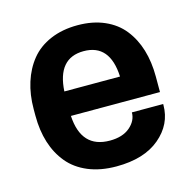

<svg xmlns="http://www.w3.org/2000/svg" viewBox="-87 -630 727 729"><g transform="rotate(-15 276.5 -265.0)"><path d="M516.1 -216.8H166Q173.3 -87.9 285.2 -87.9Q335.4 -87.9 364.3 -112.5Q393.1 -137.2 393.1 -169.9H516.1V-166Q516.1 -90.3 454.6 -38.6Q393.1 13.2 284.2 13.2Q221.7 13.2 173.6 -6.8Q125.5 -26.9 95.7 -63Q65.9 -99.1 51 -146.7Q36.1 -194.3 36.1 -252V-277.8Q36.1 -335 51.3 -382.8Q66.4 -430.7 95.7 -466.8Q125 -502.9 171.9 -522.9Q218.8 -543 278.8 -543Q338.4 -543 384.3 -522.9Q430.2 -502.9 458.7 -466.8Q487.3 -430.7 501.7 -383.1Q516.1 -335.4 516.1 -277.8ZM275.9 -441.9Q173.3 -441.9 166 -313H384.8Q378.9 -441.9 275.9 -441.9Z"/></g></svg>

Font: Cooper Hewitt
Style: Semibold
Weight: 709
Designer: Village Type and Design LLC
Foundry: Cooper Hewitt Smithsonian Design Museum
Version: 1.000